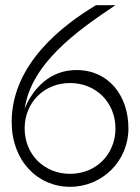

<svg xmlns="http://www.w3.org/2000/svg" viewBox="-20 -720 540 740"><path d="M250 0C375 0 475 -100 475 -225C475 -350 400 -450 275 -450C125 -450 75 -300 75 -300C100 -475 275 -600 425 -700H350C225 -625 25 -475 25 -250C25 -100 125 0 250 0ZM75 -225C75 -325 150 -400 250 -400C350 -400 425 -325 425 -225C425 -125 350 -50 250 -50C150 -50 75 -125 75 -225Z"/></svg>

Font: LS-VG5000 Light
Style: Regular
Weight: 400
Designer: Justin Bihan, 2021
Foundry: Justin Bihan, 2021
Version: Version 1.000;Glyphs 3.1.2 (3151)